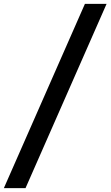

<svg xmlns="http://www.w3.org/2000/svg" viewBox="-80 -800 574 997"><path d="M-60 177 361 -780H473.5L52.5 177Z"/></svg>

Font: Merriweather Black
Style: Italic
Weight: 900
Italic angle: -7.8°
Designer: Eben Sorkin
Foundry: Eben Sorkin
Version: Version 2.200;gftools[0.9.31]